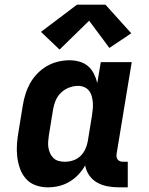

<svg xmlns="http://www.w3.org/2000/svg" viewBox="-20 -797 640 825"><path d="M185 8Q158 8 133 -1Q108 -10 91 -29.5Q74 -49 65.5 -73.5Q57 -98 54 -124.5Q51 -151 53 -179Q55 -207 60 -234L78 -344Q82 -369 89.5 -393Q97 -417 109.5 -439.5Q122 -462 140.5 -481Q159 -500 181.5 -513Q204 -526 229 -532Q254 -538 278 -538Q301 -538 322 -532Q343 -526 358.5 -512.5Q374 -499 383.5 -480Q393 -461 398 -440Q398 -440 398 -440Q398 -440 398 -440L413 -530H546L481 -136Q480 -129 481 -122.5Q482 -116 486 -111Q490 -106 496.5 -104Q503 -102 509 -102H529V8H491Q466 8 442 3.5Q418 -1 397.5 -12.5Q377 -24 363.5 -43.5Q350 -63 346 -86Q334 -65 316.5 -46.5Q299 -28 277.5 -15.5Q256 -3 232.5 2.5Q209 8 185 8ZM258 -102Q276 -102 293.5 -107.5Q311 -113 324.5 -125.5Q338 -138 346 -155Q354 -172 357 -189L375 -299Q377 -313 378.5 -327.5Q380 -342 379 -355.5Q378 -369 374.5 -382.5Q371 -396 363 -406.5Q355 -417 342.5 -422.5Q330 -428 316 -428Q296 -428 276.5 -420.5Q257 -413 242 -398.5Q227 -384 219 -365Q211 -346 208 -326L190 -216Q188 -203 187 -189Q186 -175 188 -162.5Q190 -150 195.5 -138Q201 -126 210 -117.5Q219 -109 231.5 -105.5Q244 -102 258 -102ZM236 -584 156 -660 311 -777H433L544 -654L450 -591L363 -708Z"/></svg>

Font: Iosevka Slab XBdEx
Style: Italic
Weight: 800
Width: 7
Italic angle: -9°
Monospace: yes
Designer: Belleve Invis
Foundry: Belleve Invis
Version: Version 11.1.1; ttfautohint (v1.8.3)